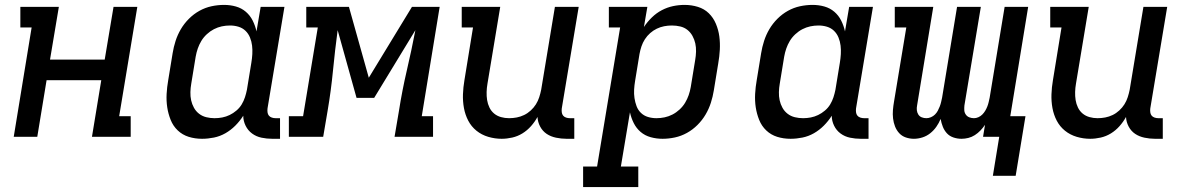

<svg xmlns="http://www.w3.org/2000/svg" viewBox="-20 -558 4840 783"><path d="M36 0 109 -446H63V-530H220L184 -315H407L443 -530H540L466 -84H513V0H355L393 -231H170L132 0Z M804 8Q775 8 749.5 0Q724 -8 705 -26Q686 -44 676 -69Q666 -94 662 -120.5Q658 -147 659.5 -175Q661 -203 666 -231L684 -341Q688 -366 696 -391Q704 -416 717.5 -439Q731 -462 750.5 -481.5Q770 -501 793.5 -514Q817 -527 842.5 -532.5Q868 -538 894 -538Q919 -538 942 -531.5Q965 -525 982.5 -510Q1000 -495 1010.5 -474Q1021 -453 1026 -430L1043 -530H1140L1071 -116Q1070 -108 1071 -100Q1072 -92 1076.5 -86.5Q1081 -81 1088.5 -78.5Q1096 -76 1104 -76H1122V8H1090Q1068 8 1046.5 3.5Q1025 -1 1008 -13.5Q991 -26 981.5 -45.5Q972 -65 972 -86Q958 -64 939.5 -45.5Q921 -27 899 -14.5Q877 -2 852.5 3Q828 8 804 8ZM855 -76Q871 -76 886.5 -79Q902 -82 916.5 -89Q931 -96 944 -107Q957 -118 965.5 -132Q974 -146 979 -161.5Q984 -177 987 -192L1005 -302Q1008 -320 1009 -337.5Q1010 -355 1008 -372Q1006 -389 999.5 -405Q993 -421 981 -432.5Q969 -444 952.5 -449Q936 -454 918 -454Q901 -454 884.5 -450.5Q868 -447 852.5 -439Q837 -431 823.5 -418.5Q810 -406 801 -391Q792 -376 786.5 -360Q781 -344 778 -327L760 -217Q757 -200 756.5 -182.5Q756 -165 759.5 -149Q763 -133 771 -118.5Q779 -104 792 -94Q805 -84 821.5 -80Q838 -76 855 -76Z M1158 0V-84H1216L1276 -446H1229V-530H1403L1484 -241L1660 -530H1773L1700 -84H1746V0H1589L1607 -106Q1620 -189 1639 -270.5Q1658 -352 1674 -435L1506 -159H1434L1357 -435Q1346 -353 1338 -270.5Q1330 -188 1316 -106L1298 0Z M2026 8Q1998 8 1971 0Q1944 -8 1923 -25Q1902 -42 1889.5 -66Q1877 -90 1872 -117.5Q1867 -145 1868 -173.5Q1869 -202 1874 -231L1909 -446H1863V-530H2020L1968 -217Q1965 -200 1964.5 -183Q1964 -166 1966.5 -150Q1969 -134 1976 -119.5Q1983 -105 1995 -95Q2007 -85 2023 -80.5Q2039 -76 2056 -76Q2072 -76 2087.5 -79Q2103 -82 2117.5 -89Q2132 -96 2144.5 -107.5Q2157 -119 2165.5 -132.5Q2174 -146 2179 -161.5Q2184 -177 2187 -192L2243 -530H2340L2271 -116Q2270 -108 2271 -100Q2272 -92 2276.5 -86.5Q2281 -81 2288.5 -78.5Q2296 -76 2304 -76H2322V8H2290Q2269 8 2247.5 3.5Q2226 -1 2209.5 -12Q2193 -23 2183 -41.5Q2173 -60 2172 -81Q2161 -61 2145.5 -43.5Q2130 -26 2110.5 -14Q2091 -2 2069 3Q2047 8 2026 8Z M2358 205V121H2415L2509 -446H2463V-530H2620L2606 -448Q2620 -469 2638.5 -487Q2657 -505 2679 -516.5Q2701 -528 2724.5 -533Q2748 -538 2772 -538Q2800 -538 2826 -530Q2852 -522 2870.5 -504Q2889 -486 2899.5 -461Q2910 -436 2913.5 -409.5Q2917 -383 2915.5 -355Q2914 -327 2909 -299L2891 -189Q2887 -164 2879 -139Q2871 -114 2857.5 -91Q2844 -68 2824.5 -48.5Q2805 -29 2781.5 -16Q2758 -3 2732.5 2.5Q2707 8 2682 8Q2657 8 2633.5 1.5Q2610 -5 2592.5 -20Q2575 -35 2564.5 -56Q2554 -77 2549 -100L2512 121H2583V205ZM2657 -76Q2674 -76 2690.5 -79.5Q2707 -83 2722.5 -91Q2738 -99 2751.5 -111.5Q2765 -124 2774 -139Q2783 -154 2788.5 -170Q2794 -186 2797 -203L2815 -313Q2818 -330 2818.5 -347.5Q2819 -365 2815.5 -381Q2812 -397 2804 -411.5Q2796 -426 2783.5 -436Q2771 -446 2754.5 -450Q2738 -454 2720 -454Q2704 -454 2688.5 -451Q2673 -448 2658.5 -441Q2644 -434 2631.5 -423Q2619 -412 2610 -398Q2601 -384 2596 -369Q2591 -354 2588 -338L2570 -228Q2567 -210 2566 -192.5Q2565 -175 2567.5 -158Q2570 -141 2576 -125Q2582 -109 2594 -97.5Q2606 -86 2622.5 -81Q2639 -76 2657 -76Z M3204 8Q3175 8 3149.5 0Q3124 -8 3105 -26Q3086 -44 3076 -69Q3066 -94 3062 -120.5Q3058 -147 3059.5 -175Q3061 -203 3066 -231L3084 -341Q3088 -366 3096 -391Q3104 -416 3117.5 -439Q3131 -462 3150.5 -481.5Q3170 -501 3193.5 -514Q3217 -527 3242.5 -532.5Q3268 -538 3294 -538Q3319 -538 3342 -531.5Q3365 -525 3382.5 -510Q3400 -495 3410.5 -474Q3421 -453 3426 -430L3443 -530H3540L3471 -116Q3470 -108 3471 -100Q3472 -92 3476.5 -86.5Q3481 -81 3488.5 -78.5Q3496 -76 3504 -76H3522V8H3490Q3468 8 3446.5 3.5Q3425 -1 3408 -13.5Q3391 -26 3381.5 -45.5Q3372 -65 3372 -86Q3358 -64 3339.5 -45.5Q3321 -27 3299 -14.5Q3277 -2 3252.5 3Q3228 8 3204 8ZM3255 -76Q3271 -76 3286.5 -79Q3302 -82 3316.5 -89Q3331 -96 3344 -107Q3357 -118 3365.5 -132Q3374 -146 3379 -161.5Q3384 -177 3387 -192L3405 -302Q3408 -320 3409 -337.5Q3410 -355 3408 -372Q3406 -389 3399.5 -405Q3393 -421 3381 -432.5Q3369 -444 3352.5 -449Q3336 -454 3318 -454Q3301 -454 3284.5 -450.5Q3268 -447 3252.5 -439Q3237 -431 3223.5 -418.5Q3210 -406 3201 -391Q3192 -376 3186.5 -360Q3181 -344 3178 -327L3160 -217Q3157 -200 3156.5 -182.5Q3156 -165 3159.5 -149Q3163 -133 3171 -118.5Q3179 -104 3192 -94Q3205 -84 3221.5 -80Q3238 -76 3255 -76Z M4122 159H4029L4055 0H3989L3997 -49Q3989 -37 3978.5 -26Q3968 -15 3955.5 -7Q3943 1 3929 4.5Q3915 8 3901 8Q3901 8 3901 8Q3901 8 3901 8Q3884 8 3868 2.5Q3852 -3 3841.5 -14.5Q3831 -26 3825 -41Q3819 -56 3816 -73Q3809 -56 3798.5 -41Q3788 -26 3773.5 -14.5Q3759 -3 3741.5 2.5Q3724 8 3707 8Q3707 8 3707 8Q3707 8 3707 8Q3690 8 3674 2.5Q3658 -3 3647 -15Q3636 -27 3630 -42.5Q3624 -58 3622 -75Q3620 -92 3621.5 -109.5Q3623 -127 3626 -144L3676 -446H3629V-530H3786L3720 -128Q3718 -118 3719 -108.5Q3720 -99 3725 -91Q3730 -83 3739 -79.5Q3748 -76 3758 -76Q3767 -76 3776.5 -80Q3786 -84 3793 -91Q3800 -98 3804.5 -106.5Q3809 -115 3812.5 -124Q3816 -133 3818 -142Q3820 -151 3822 -160L3883 -530H3980L3913 -128Q3912 -118 3912.5 -108.5Q3913 -99 3918.5 -91Q3924 -83 3933 -79.5Q3942 -76 3952 -76Q3961 -76 3970 -80Q3979 -84 3986 -91Q3993 -98 3998 -106.5Q4003 -115 4006.5 -124Q4010 -133 4012 -142Q4014 -151 4016 -160L4077 -530H4173L4100 -84H4162Z M4426 8Q4398 8 4371 0Q4344 -8 4323 -25Q4302 -42 4289.5 -66Q4277 -90 4272 -117.5Q4267 -145 4268 -173.5Q4269 -202 4274 -231L4309 -446H4263V-530H4420L4368 -217Q4365 -200 4364.5 -183Q4364 -166 4366.5 -150Q4369 -134 4376 -119.5Q4383 -105 4395 -95Q4407 -85 4423 -80.5Q4439 -76 4456 -76Q4472 -76 4487.5 -79Q4503 -82 4517.5 -89Q4532 -96 4544.5 -107.5Q4557 -119 4565.5 -132.5Q4574 -146 4579 -161.5Q4584 -177 4587 -192L4643 -530H4740L4671 -116Q4670 -108 4671 -100Q4672 -92 4676.5 -86.5Q4681 -81 4688.5 -78.5Q4696 -76 4704 -76H4722V8H4690Q4669 8 4647.5 3.5Q4626 -1 4609.5 -12Q4593 -23 4583 -41.5Q4573 -60 4572 -81Q4561 -61 4545.5 -43.5Q4530 -26 4510.5 -14Q4491 -2 4469 3Q4447 8 4426 8Z"/></svg>

Font: Iosevka Curly Slab MdEx
Style: Italic
Weight: 500
Width: 7
Italic angle: -9°
Monospace: yes
Designer: Belleve Invis
Foundry: Belleve Invis
Version: Version 11.0.0; ttfautohint (v1.8.3)